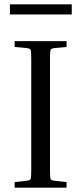

<svg xmlns="http://www.w3.org/2000/svg" viewBox="-20 -871 377 891"><path d="M48 -653V-680H289V-653L234 -648Q218 -646 215 -640Q212 -634 212 -599V-81Q212 -46 215 -40Q218 -34 234 -32L289 -26V0H48V-26L103 -32Q119 -34 122 -40Q125 -46 125 -81V-599Q125 -634 122 -640Q119 -646 103 -648ZM313 -851V-804H26V-851Z"/></svg>

Font: Inria Serif
Style: Regular
Weight: 400
Designer: Black Foundry Team
Foundry: Black Foundry
Version: Version 1.000; ttfautohint (v1.8.3)